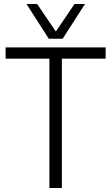

<svg xmlns="http://www.w3.org/2000/svg" viewBox="-20 -936 554 956"><path d="M506 -644H288V0H226V-644H8V-700H506ZM403 -916 292 -743H223L112 -916H165L258 -779L351 -916Z"/></svg>

Font: Georama Light
Style: Regular
Weight: 300
Designer: Jean-Baptiste Levee
Foundry: Production Type
Version: Version 1.000